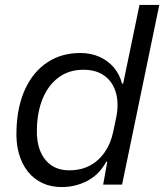

<svg xmlns="http://www.w3.org/2000/svg" viewBox="-20 -749 666 779"><path d="M229.9 10Q186.1 10 151.3 -6.6Q116.4 -23.1 92.2 -54Q68 -84.9 56.3 -127.4Q44.6 -169.9 46.9 -222.4Q49.7 -317.6 82.2 -387.7Q114.7 -457.9 172 -495.9Q229.3 -534 306 -534Q348.9 -534 383.6 -518.4Q418.3 -502.9 441.9 -475.1Q465.4 -447.4 475.1 -409.9H479.7L546 -729H626.3L475.3 0H398.6L415.1 -92.4L411 -92.7Q383.4 -41.3 335 -15.6Q286.6 10 229.9 10ZM260.9 -58Q308.4 -58 344.5 -77.1Q380.6 -96.3 405 -131.6Q429.4 -167 439 -213.1L450.4 -267Q463.1 -326.1 450.8 -371.1Q438.4 -416 404.6 -441Q370.9 -466 318.4 -466Q260.6 -466 218.9 -435.6Q177.1 -405.3 154.3 -351.5Q131.4 -297.7 129.7 -226.7Q127.7 -175.6 142.9 -137.4Q158 -99.3 188 -78.6Q218 -58 260.9 -58Z"/></svg>

Font: Mona Sans ExtraLight
Style: Italic
Weight: 200
Italic angle: -11.6951°
Designer: Deni Anggara
Foundry: GitHub
Version: Version 2.000